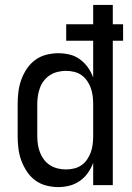

<svg xmlns="http://www.w3.org/2000/svg" viewBox="-20 -755 540 783"><path d="M218 8Q241 8 264 2Q287 -4 306 -17.5Q325 -31 338.5 -50Q352 -69 360 -91V0H440V-589H482V-656H440V-735H360V-656H250V-589H360V-439Q352 -461 338.5 -480Q325 -499 306 -513Q287 -527 264 -532.5Q241 -538 218 -538Q193 -538 168 -531.5Q143 -525 123 -510Q103 -495 89 -474Q75 -453 66.5 -429Q58 -405 55 -380Q52 -355 52 -330V-200Q52 -175 55 -150Q58 -125 66.5 -101.5Q75 -78 89 -56.5Q103 -35 123 -20Q143 -5 168 1.5Q193 8 218 8ZM249 -64Q232 -64 215.5 -68Q199 -72 184.5 -81Q170 -90 159.5 -104Q149 -118 143 -133.5Q137 -149 134.5 -166Q132 -183 132 -200V-330Q132 -347 134.5 -364Q137 -381 143 -397Q149 -413 159.5 -426.5Q170 -440 184.5 -449Q199 -458 215.5 -462Q232 -466 249 -466Q266 -466 282.5 -462Q299 -458 312.5 -448.5Q326 -439 335.5 -425Q345 -411 350.5 -395.5Q356 -380 358 -363.5Q360 -347 360 -330V-200Q360 -184 358 -167Q356 -150 350.5 -134.5Q345 -119 335.5 -105Q326 -91 312.5 -81.5Q299 -72 282.5 -68Q266 -64 249 -64Z"/></svg>

Font: Iosevka SS09
Style: Regular
Weight: 400
Monospace: yes
Designer: Belleve Invis
Foundry: Belleve Invis
Version: Version 5.2.1; ttfautohint (v1.8.3)